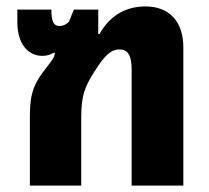

<svg xmlns="http://www.w3.org/2000/svg" viewBox="-20 -578 652 598"><path d="M73 0H233V-213C233 -279 244 -307 271 -350C304 -404 325 -424 352 -424C380 -424 390 -403 390 -360V0H551V-431C551 -511 507 -558 433 -558C365 -558 318 -523 290 -472H286V-548H210L195 -511C185 -500 174 -497 165 -497C147 -497 140 -511 140 -548H34V-509C34 -442 67 -404 112 -404C125 -404 136 -407 148 -414L151 -413C149 -398 144 -393 119 -360C77 -307 73 -269 73 -209Z"/></svg>

Font: Noto Sans Thai SemCond ExtBd
Style: Regular
Weight: 800
Width: 4
Designer: Monotype Design Team
Foundry: Monotype Imaging Inc.
Version: Version 2.002